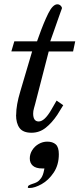

<svg xmlns="http://www.w3.org/2000/svg" viewBox="-20 -623 379 916"><path d="M34.2 -377.9H133.3L76.7 -186.5Q57.1 -121.6 57.1 -75.2L56.6 -74.7Q56.6 -35.2 73.2 -12.5Q89.8 10.3 130.4 10.3Q168 10.3 197.8 -13.2Q227.5 -36.6 253.4 -75.2L281.7 -121.1L250 -143.1L224.6 -99.1Q192.4 -43.5 164.6 -43.5Q138.2 -43.5 138.2 -81.5Q138.2 -93.3 142.3 -107.4Q146.5 -121.6 147.5 -126L212.4 -377.4H328.6L338.9 -425.8H219.7Q224.1 -438.5 235.4 -470Q246.6 -501.5 259.3 -538.1Q265.6 -555.7 269.5 -566.7Q273.4 -577.6 275.4 -583Q276.4 -585.4 273.7 -590.3Q271 -595.2 265.9 -598.9Q260.7 -602.5 253.9 -602.5Q231.9 -602.5 210.2 -558.8Q188.5 -515.1 165.5 -450.2L156.7 -425.8H48.3ZM191.9 180.7 189.9 190.4Q185.5 213.4 176.3 226.6Q167 239.7 156.7 245.4Q146.5 251 132.8 254.9Q121.6 258.8 117.2 261.7Q112.8 264.6 112.8 271Q112.8 272.9 114 273.4Q115.2 273.9 121.1 273.9Q145.5 273.9 178.7 255.4Q211.9 236.8 236.3 200.2Q260.7 163.6 260.7 112.8Q260.7 79.1 246.1 65.9Q231.4 52.7 205.6 52.7Q184.1 52.7 164.8 63.7Q145.5 74.7 133.8 93.3Q122.1 111.8 122.1 132.8Q122.1 154.8 136.7 167.7Q151.4 180.7 181.6 180.7Z"/></svg>

Font: Radley
Style: Italic
Weight: 400
Italic angle: -12°
Designer: Vernon Adams
Foundry: Vernon Adams
Version: Version 1.003; ttfautohint (v1.6)